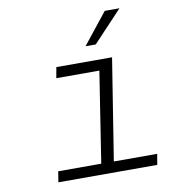

<svg xmlns="http://www.w3.org/2000/svg" viewBox="-81 -790 762 860"><g transform="rotate(-10 300.0 -360.0)"><path d="M340.8 -579.1 453.1 -720.2H520L387.2 -579.1ZM115.2 0 123 -48.8H318.8L382.8 -460.9H187L195.8 -509.8H449.2L376 -48.8H573.2L564.9 0Z"/></g></svg>

Font: Office Code Pro D Light Italic
Style: Regular
Weight: 300
Italic angle: -9°
Designer: Nathan Rutzky & Paul D. Hunt
Foundry: Adobe Systems Incorporated
Version: Version 1.004;PS 001.004;hotconv 1.0.70;makeotf.lib2.5.58329